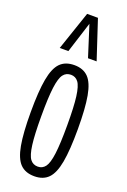

<svg xmlns="http://www.w3.org/2000/svg" viewBox="-154 -840 593 900"><g transform="rotate(20 142.5 -390.0)"><path d="M25 -267Q25 -371 36 -431.5Q47 -492 72.5 -518Q98 -544 143 -544Q187 -544 212.5 -518Q238 -492 249 -431.5Q260 -371 260 -267Q260 -163 249 -102.5Q238 -42 212.5 -16Q187 10 143 10Q98 10 72.5 -16Q47 -42 36 -102.5Q25 -163 25 -267ZM78 -267Q78 -174 84.5 -124.5Q91 -75 105 -56.5Q119 -38 143 -38Q166 -38 180 -56.5Q194 -75 200.5 -124.5Q207 -174 207 -267Q207 -360 200.5 -409.5Q194 -459 180 -477.5Q166 -496 143 -496Q119 -496 105 -477.5Q91 -459 84.5 -409.5Q78 -360 78 -267ZM50 -596 116 -790H170L234 -596H191L142 -750L93 -596Z"/></g></svg>

Font: Georama Extra Condensed Light
Style: Regular
Weight: 300
Width: 2
Designer: Jean-Baptiste Levee
Foundry: Production Type
Version: Version 1.000